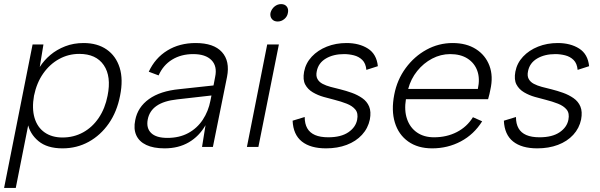

<svg xmlns="http://www.w3.org/2000/svg" viewBox="-30 -717 2926 937"><path d="M105 -116 110 -118 47 200H-10L129 -500H182L164 -390Q185 -423 216 -449Q247 -475 288 -491Q329 -507 378 -507Q445 -507 490.5 -475.5Q536 -444 554 -386.5Q572 -329 556 -250Q541 -172 501 -114.5Q461 -57 403 -25Q345 7 275 7Q200 7 157.5 -28.5Q115 -64 105 -116ZM495 -250Q514 -344 476.5 -399Q439 -454 357 -454Q304 -454 258.5 -429Q213 -404 181 -358.5Q149 -313 136 -250Q125 -188 138.5 -142Q152 -96 187.5 -71Q223 -46 275 -46Q330 -46 375.5 -71Q421 -96 452 -142Q483 -188 495 -250Z M956 0 973 -106Q942 -52 891.5 -22.5Q841 7 773 7Q719 7 684 -9.5Q649 -26 635 -57Q621 -88 630 -131Q642 -194 697 -233.5Q752 -273 846 -282L1012 -300L1020 -342Q1031 -394 1002 -423.5Q973 -453 913 -453Q854 -453 810 -426Q766 -399 744 -349L696 -367Q727 -434 786.5 -470.5Q846 -507 925 -507Q1013 -507 1053 -463Q1093 -419 1078 -342L1009 0ZM1002 -251 835 -232Q770 -225 734.5 -200.5Q699 -176 691 -134Q683 -92 707.5 -68Q732 -44 787 -44Q845 -44 888.5 -67.5Q932 -91 959.5 -132.5Q987 -174 997 -226Z M1274 -500H1331L1231 0H1175ZM1325 -612Q1307 -612 1297 -624Q1287 -636 1290 -654Q1295 -673 1309.5 -685Q1324 -697 1342 -697Q1360 -697 1369.5 -685Q1379 -673 1375 -654Q1372 -636 1357.5 -624Q1343 -612 1325 -612Z M1457 -146Q1457 -113 1469.5 -91Q1482 -69 1507.5 -58Q1533 -47 1572 -47Q1634 -47 1670 -71.5Q1706 -96 1713 -133Q1719 -164 1704.5 -182Q1690 -200 1662 -211Q1634 -222 1602 -230Q1578 -236 1549.5 -244Q1521 -252 1496.5 -266.5Q1472 -281 1459.5 -304.5Q1447 -328 1454 -367Q1462 -409 1491.5 -440.5Q1521 -472 1565 -489.5Q1609 -507 1661 -507Q1723 -507 1765.5 -480Q1808 -453 1814 -394L1758 -376Q1755 -408 1738 -424.5Q1721 -441 1697 -447Q1673 -453 1649 -453Q1597 -453 1560.5 -431.5Q1524 -410 1516 -370Q1511 -347 1519 -332Q1527 -317 1544 -308Q1561 -299 1583.5 -293Q1606 -287 1631 -281Q1659 -274 1687 -264Q1715 -254 1738 -238Q1761 -222 1771.5 -197Q1782 -172 1775 -134Q1766 -91 1736.5 -59Q1707 -27 1662 -10Q1617 7 1561 7Q1485 7 1443 -26.5Q1401 -60 1398 -128Z M2079 7Q2009 7 1962 -26.5Q1915 -60 1897 -119Q1879 -178 1894 -255Q1908 -328 1950 -385Q1992 -442 2051.5 -474.5Q2111 -507 2179 -507Q2246 -507 2292.5 -477.5Q2339 -448 2358.5 -396.5Q2378 -345 2363 -279Q2361 -269 2358.5 -257.5Q2356 -246 2352 -233H1951Q1942 -178 1956.5 -136Q1971 -94 2005 -70.5Q2039 -47 2088 -47Q2150 -47 2199.5 -72.5Q2249 -98 2278 -145L2323 -125Q2283 -61 2219 -27Q2155 7 2079 7ZM2302 -283Q2313 -333 2299.5 -371Q2286 -409 2252 -431Q2218 -453 2167 -453Q2121 -453 2079 -431Q2037 -409 2006 -370.5Q1975 -332 1962 -283Z M2488 -146Q2488 -113 2500.5 -91Q2513 -69 2538.5 -58Q2564 -47 2603 -47Q2665 -47 2701 -71.5Q2737 -96 2744 -133Q2750 -164 2735.5 -182Q2721 -200 2693 -211Q2665 -222 2633 -230Q2609 -236 2580.5 -244Q2552 -252 2527.5 -266.5Q2503 -281 2490.5 -304.5Q2478 -328 2485 -367Q2493 -409 2522.5 -440.5Q2552 -472 2596 -489.5Q2640 -507 2692 -507Q2754 -507 2796.5 -480Q2839 -453 2845 -394L2789 -376Q2786 -408 2769 -424.5Q2752 -441 2728 -447Q2704 -453 2680 -453Q2628 -453 2591.5 -431.5Q2555 -410 2547 -370Q2542 -347 2550 -332Q2558 -317 2575 -308Q2592 -299 2614.5 -293Q2637 -287 2662 -281Q2690 -274 2718 -264Q2746 -254 2769 -238Q2792 -222 2802.5 -197Q2813 -172 2806 -134Q2797 -91 2767.5 -59Q2738 -27 2693 -10Q2648 7 2592 7Q2516 7 2474 -26.5Q2432 -60 2429 -128Z"/></svg>

Font: Albert Sans Light
Style: Italic
Weight: 300
Italic angle: -11.25°
Designer: Andreas Rasmussen
Foundry: a.Foundry
Version: Version 1.025